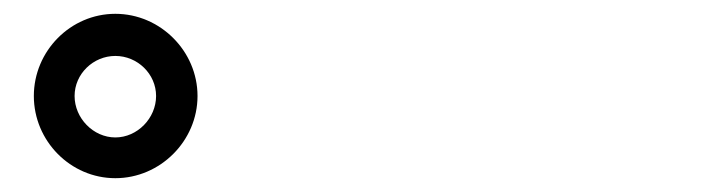

<svg xmlns="http://www.w3.org/2000/svg" viewBox="-20 -847 1040 278"><path d="M29 -708C29 -643 82 -589 147 -589C212 -589 266 -643 266 -708C266 -773 212 -827 147 -827C82 -827 29 -773 29 -708ZM88 -708C88 -740 115 -766 147 -766C179 -766 206 -740 206 -708C206 -676 179 -648 147 -648C115 -648 88 -676 88 -708Z"/></svg>

Font: Source Han Sans SC Bold
Style: Regular
Weight: 700
Designer: Ryoko NISHIZUKA (kana & ideographs); Paul D. Hunt (Latin, Greek & Cyrillic); Wenlong ZHANG (bopomofo); Sandoll Communica
Foundry: Adobe Systems Incorporated
Version: Version 1.001;PS 1.001;hotconv 1.0.78;makeotf.lib2.5.61930